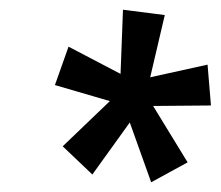

<svg xmlns="http://www.w3.org/2000/svg" viewBox="-20 -785 454 395"><path d="M291 -410 247 -533 170 -426 109 -484 206 -577 93 -610 121 -689 228 -633 233 -765 319 -754 289 -626 407 -652 414 -568 295 -567 366 -451Z"/></svg>

Font: Noto Sans ExtraCondensed Medium
Style: Italic
Weight: 500
Width: 2
Italic angle: -12°
Designer: Monotype Design Team
Foundry: Monotype Imaging Inc.
Version: Version 2.013; ttfautohint (v1.8.4.7-5d5b)